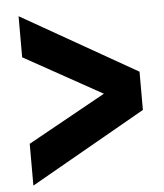

<svg xmlns="http://www.w3.org/2000/svg" viewBox="-52 -728 687 805"><g transform="rotate(-5 292.0 -325.5)"><path d="M56 31V-145L384 -327L56 -509V-682L541 -406V-245Z"/></g></svg>

Font: Gmarket Sans TTF Bold
Style: Regular
Weight: 700
Designer: Creative Director : Sungho Lee; Art Director : Kiwoong Choi; Project Manager : Sori Yang, Jongwook Yoon; Font Designer :
Foundry: Sandoll Inc.
Version: Version 1.000;hotconv 1.0.109;makeotfexe 2.5.65596